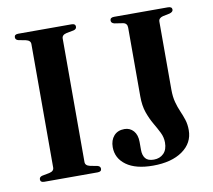

<svg xmlns="http://www.w3.org/2000/svg" viewBox="-79 -790 992 894"><g transform="rotate(-10 417.0 -343.0)"><path d="M262.5 -58Q262.5 -41 285 -36L319 -29.5Q333 -26 333 -14Q333 0 314.5 0H62.5Q44 0 44 -14Q44 -26 58 -29.5L92 -36Q114.5 -41 114.5 -58V-642Q114.5 -659 92 -664L58 -670.5Q44 -674 44 -686Q44 -700 62.5 -700H314.5Q333 -700 333 -686Q333 -674 319 -670.5L285 -664Q262.5 -659 262.5 -642ZM766.5 -120.5Q766.5 -59.5 714.5 -22.8Q662.5 14 574.5 14Q493 14 448.5 -18.2Q404 -50.5 404 -103Q404 -136 422 -156.5Q440 -177 472 -177Q498 -177 514.8 -158Q531.5 -139 531.5 -105.5V-68Q531.5 -42.5 543.2 -27.8Q555 -13 583 -13Q611.5 -13 629.5 -31Q647.5 -49 647.5 -82.5Q647.5 -107.5 636 -130.5Q624.5 -153.5 609.5 -179Q594.5 -204.5 583 -237Q571.5 -269.5 571.5 -314V-639Q571.5 -660 551.5 -663.5L512.5 -669.5Q496.5 -673 496.5 -685.5Q496.5 -700 515.5 -700H770Q789.5 -700 789.5 -686Q789.5 -675 772.5 -670L740.5 -663.5Q719.5 -658 719.5 -641.5V-320Q719.5 -285.5 726.5 -259.8Q733.5 -234 743 -212.5Q752.5 -191 759.5 -169.2Q766.5 -147.5 766.5 -120.5Z"/></g></svg>

Font: Fraunces 72pt SemiBold
Style: Regular
Weight: 600
Version: Version 1.000;[b76b70a41]